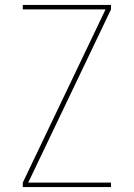

<svg xmlns="http://www.w3.org/2000/svg" viewBox="-20 -755 540 775"><path d="M72 0V-18L406 -717H72V-735H428V-717L94 -18H428V0Z"/></svg>

Font: Iosevka SS18 Thin
Style: Regular
Weight: 100
Monospace: yes
Designer: Belleve Invis
Foundry: Belleve Invis
Version: Version 25.1.1; ttfautohint (v1.8.4)